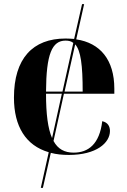

<svg xmlns="http://www.w3.org/2000/svg" viewBox="-20 -734 611 922"><path d="M176 168H186L224 0C250 7 279 10 311 10C443 10 508 -48 508 -105C508 -127 498 -146 471 -152C458 -42 404 -1 334 -1C290 -1 258 -18 237 -57L287 -284H529V-308C529 -447 461 -528 346 -545L384 -714H374L336 -547C323 -548 309 -549 295 -549C137 -549 47 -453 47 -265C47 -127 104 -35 214 -3ZM201 -294C202 -475 230 -539 295 -539C310 -539 322 -536 332 -528L280 -294ZM377 -294H290L341 -521C368 -491 377 -421 377 -294ZM201 -284H277L230 -71C210 -117 201 -186 201 -284Z"/></svg>

Font: Noto Serif Display
Style: Bold
Weight: 700
Designer: Monotype Design Team
Foundry: Monotype Imaging Inc.
Version: Version 2.009